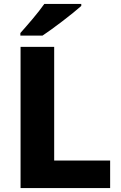

<svg xmlns="http://www.w3.org/2000/svg" viewBox="-20 -951 613 971"><path d="M391 -921V-931H204C173 -886 116 -821 83 -784V-771H195C247 -805 349 -883 391 -921ZM84 0H537V-139H254V-714H84Z"/></svg>

Font: Noto Sans Telugu ExtraBold
Style: Regular
Weight: 800
Designer: Jelle Bosma - Monotype Design Team
Foundry: Monotype Imaging Inc.
Version: Version 2.005